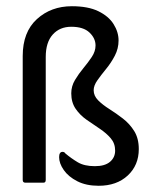

<svg xmlns="http://www.w3.org/2000/svg" viewBox="-20 -587 493 617"><path d="M61 0Q53 0 53 -9V-407Q53 -484 98.5 -525.5Q144 -567 211 -567Q263 -567 296 -551Q329 -535 345 -509.5Q361 -484 361 -457Q361 -431 349 -408Q337 -385 321 -365.5Q305 -346 293 -329Q281 -312 281 -297Q281 -279 295.5 -264.5Q310 -250 331.5 -236.5Q353 -223 375 -206Q397 -189 411.5 -165.5Q426 -142 426 -108Q426 -56 390.5 -23Q355 10 297 10Q257 10 228.5 -4.5Q200 -19 185 -40.5Q170 -62 170 -82Q170 -99 181 -99Q187 -99 190 -94Q209 -78 230 -65.5Q251 -53 285 -53Q317 -53 333.5 -67Q350 -81 350 -103Q350 -126 336 -142.5Q322 -159 301 -173Q280 -187 258.5 -202Q237 -217 223 -237.5Q209 -258 209 -287Q209 -310 221 -330Q233 -350 248 -368Q263 -386 275 -404Q287 -422 287 -441Q287 -464 267.5 -482.5Q248 -501 209 -501Q172 -501 149.5 -476Q127 -451 127 -404V-9Q127 0 120 0Z"/></svg>

Font: Zain
Style: Regular
Weight: 400
Designer: Zain,Boutros
Foundry: Mobile Telecommunications Company (Zain), 2024
Version: Version 1.51; ttfautohint (v1.8.4)